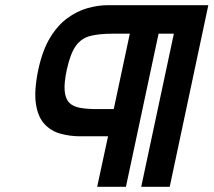

<svg xmlns="http://www.w3.org/2000/svg" viewBox="-20 -722 824 741"><path d="M290 -196H397L355 -1H466L592 -592H651L525 -1H635L784 -702H397Q358 -702 317.5 -690.5Q277 -679 239.5 -651.5Q202 -624 173 -576Q144 -528 128 -454Q111 -373 118.5 -322Q126 -271 151.5 -243.5Q177 -216 213.5 -206Q250 -196 290 -196ZM415 -592H481L419 -301H353Q315 -301 288 -306Q261 -311 246.5 -326.5Q232 -342 229.5 -372.5Q227 -403 238 -454Q252 -517 273.5 -546Q295 -575 329.5 -583.5Q364 -592 415 -592Z"/></svg>

Font: Advent Pro
Style: Italic
Weight: 400
Italic angle: -12°
Designer: VivaRado, Andreas Kalpakidis
Foundry: VivaRado, Andreas Kalpakidis
Version: Version 3.000